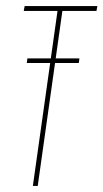

<svg xmlns="http://www.w3.org/2000/svg" viewBox="-20 -611 340 631"><path d="M88 0 169 -575H58L61 -591H300L297 -575H185L104 0ZM68 -404 70 -419H241L239 -404Z"/></svg>

Font: Alumni Sans Pinstripe
Style: Italic
Weight: 400
Italic angle: -8°
Designer: Robert E. Leuschke
Foundry: Robert E. Leuschke
Version: Version 1.010; ttfautohint (v1.8.4.7-5d5b)